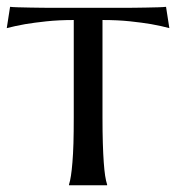

<svg xmlns="http://www.w3.org/2000/svg" viewBox="-20 -548 521 568"><path d="M198.2 -488.8Q153.8 -488.8 117.4 -484.9Q81.1 -481 54.7 -476.6Q24.4 -471.2 0 -464.8L9.8 -527.8Q17.1 -526.9 33.7 -526.4Q50.3 -525.9 68.6 -525.6Q86.9 -525.4 103.3 -525.1Q119.6 -524.9 126 -524.9H356.9Q362.8 -524.9 378.7 -525.1Q394.5 -525.4 412.6 -525.6Q430.7 -525.9 447.3 -526.4Q463.9 -526.9 471.2 -527.8L481 -464.8Q457.5 -471.2 427.2 -476.6Q401.4 -481 365 -484.9Q328.6 -488.8 283.2 -488.8V-201.2Q283.2 -157.2 284.2 -124.5Q285.2 -91.8 286.9 -68.1Q288.6 -44.4 291 -28.3Q293.5 -12.2 296.9 -2V0H184.1V-2Q187.5 -12.2 189.9 -28.3Q192.4 -44.4 194.3 -68.1Q196.3 -91.8 197.3 -124.5Q198.2 -157.2 198.2 -201.2Z"/></svg>

Font: Marcellus SC
Style: Regular
Weight: 400
Designer: Astigmatic (AOETI)
Foundry: Astigmatic (AOETI)
Version: Version 1.001